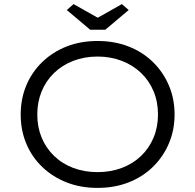

<svg xmlns="http://www.w3.org/2000/svg" viewBox="-20 -907 953 937"><path d="M456 10Q374 10 306 -16.5Q238 -43 187 -91.5Q136 -140 108.5 -205.5Q81 -271 81 -348Q81 -425 108.5 -490.5Q136 -556 187 -605Q238 -654 306 -680.5Q374 -707 456 -707Q538 -707 606.5 -680.5Q675 -654 725.5 -605Q776 -556 804 -490.5Q832 -425 832 -348Q832 -272 804 -206.5Q776 -141 725.5 -92Q675 -43 606.5 -16.5Q538 10 456 10ZM456 -67Q520 -67 574.5 -87.5Q629 -108 668.5 -146Q708 -184 729.5 -235.5Q751 -287 751 -348Q751 -410 729.5 -461.5Q708 -513 668.5 -551Q629 -589 574.5 -610Q520 -631 456 -631Q392 -631 337.5 -610Q283 -589 243.5 -550.5Q204 -512 183 -460.5Q162 -409 162 -348Q162 -287 183 -236Q204 -185 243.5 -146.5Q283 -108 337.5 -87.5Q392 -67 456 -67ZM420 -762 306 -858 339 -887 472 -812H442L575 -887L608 -858L494 -762Z"/></svg>

Font: Lexend Exa Light
Style: Regular
Weight: 300
Designer: Bonnie Shaver-Troup, Thomas Jockin
Foundry: Lexend
Version: Version 1.007